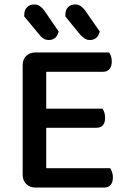

<svg xmlns="http://www.w3.org/2000/svg" viewBox="-20 -843 576 864"><path d="M140 1Q114 1 98 -15Q82 -31 82 -57V-550Q82 -576 98 -591.5Q114 -607 140 -607H471Q476 -601 479.5 -590Q483 -579 483 -566Q483 -544 472.5 -532Q462 -520 444 -520H188V-354H441Q446 -348 449.5 -337Q453 -326 453 -313Q453 -290 442.5 -279Q432 -268 414 -268H188V-86H476Q480 -80 484 -69Q488 -58 488 -45Q488 -22 477.5 -10.5Q467 1 449 1ZM89 -769V-774Q89 -799 102 -811Q115 -823 134 -823Q149 -823 160 -815Q171 -807 179 -796L244 -701Q239 -681 227.5 -672Q216 -663 200 -663Q186 -663 175.5 -669.5Q165 -676 157 -687ZM274 -769V-774Q274 -799 286.5 -811Q299 -823 319 -823Q333 -823 344 -815Q355 -807 363 -796L429 -701Q424 -681 412.5 -672Q401 -663 385 -663Q371 -663 360.5 -670Q350 -677 341 -687Z"/></svg>

Font: Baloo Bhai 2 Medium
Style: Regular
Weight: 500
Designer: Supriya Tembe, Noopur Datye and Ek Type
Foundry: Ek Type
Version: Version 1.640;PS 1.000;hotconv 16.6.51;makeotf.lib2.5.65220;